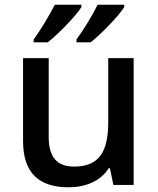

<svg xmlns="http://www.w3.org/2000/svg" viewBox="-20 -786 671 816"><path d="M508 -756V-766H395C373 -721 333 -656 305 -618V-606H365C411 -642 487 -721 508 -756ZM326 -756V-766H213C190 -721 151 -656 123 -618V-606H183C229 -642 305 -721 326 -756ZM548 -539H440V-268C440 -146 405 -78 295 -78C221 -78 187 -120 187 -203V-539H78V-187C78 -49 147 10 272 10C341 10 407 -15 442 -71H447L462 0H548Z"/></svg>

Font: Noto Sans Balinese Medium
Style: Regular
Weight: 500
Designer: Aditya Bayu, David Williams
Foundry: David Williams
Version: Version 2.005